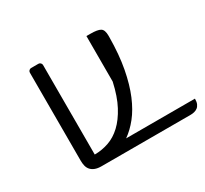

<svg xmlns="http://www.w3.org/2000/svg" viewBox="-143 -922 1212 1133"><g transform="rotate(-30 463.5 -355.0)"><path d="M671 -638Q670 -518 652.5 -425.5Q635 -333 606 -264Q577 -195 539 -147.5Q501 -100 458 -70H927Q927 -48 921 -34.5Q915 -21 905 -13.5Q895 -6 882.5 -3Q870 0 857 0H250Q224 0 206.5 -7Q189 -14 178.5 -26Q168 -38 164 -54.5Q160 -71 160 -90V-690Q160 -698 166 -704Q172 -710 180 -710H230Q238 -710 244 -704Q250 -698 250 -690V-80Q299 -80 345.5 -96Q392 -112 432 -149.5Q472 -187 504.5 -248Q537 -309 557 -400V-710H584Q633 -710 652 -698.5Q671 -687 671 -647Z"/></g></svg>

Font: Warnes
Style: Regular
Weight: 400
Designer: Eduardo Rodriguez Tunni
Foundry: Eduardo Rodriguez Tunni
Version: Version 1.001